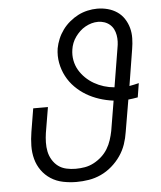

<svg xmlns="http://www.w3.org/2000/svg" viewBox="-53 -789 707 844"><g transform="rotate(-5 300.0 -367.5)"><path d="M251 8Q221 8 191.5 2Q162 -4 138 -19.5Q114 -35 97.5 -58Q81 -81 73.5 -109Q66 -137 66.5 -167.5Q67 -198 72 -228L89 -331H154L135 -218Q132 -198 131.5 -177Q131 -156 135 -136.5Q139 -117 149.5 -99.5Q160 -82 175.5 -70.5Q191 -59 211 -54.5Q231 -50 252 -50Q273 -50 293 -53.5Q313 -57 332 -67Q351 -77 367 -91.5Q383 -106 394 -124Q405 -142 411.5 -162Q418 -182 422 -202L444 -334Q412 -338 381.5 -348Q351 -358 325 -373.5Q299 -389 277 -411Q255 -433 240.5 -460.5Q226 -488 220 -519.5Q214 -551 219 -584Q223 -605 231.5 -625.5Q240 -646 253.5 -664.5Q267 -683 285 -698Q303 -713 322.5 -723Q342 -733 364 -738Q386 -743 407 -743Q431 -743 453.5 -737Q476 -731 494.5 -718.5Q513 -706 525.5 -687Q538 -668 544 -646Q550 -624 549.5 -600Q549 -576 545 -553L519 -392Q529 -394 539.5 -396Q550 -398 561 -401L551 -339Q540 -337 529.5 -335.5Q519 -334 509 -333L485 -192Q481 -165 472 -138.5Q463 -112 446.5 -88Q430 -64 407.5 -44.5Q385 -25 359 -13Q333 -1 305.5 3.5Q278 8 251 8ZM453 -392 481 -562Q484 -577 484.5 -591.5Q485 -606 482.5 -620Q480 -634 474 -646Q468 -658 457.5 -667Q447 -676 433.5 -680.5Q420 -685 406 -685Q391 -685 377 -681Q363 -677 349.5 -669.5Q336 -662 325 -651.5Q314 -641 305 -628.5Q296 -616 290.5 -602Q285 -588 283 -574Q279 -549 283.5 -525.5Q288 -502 299.5 -482.5Q311 -463 327.5 -447Q344 -431 364 -419.5Q384 -408 406.5 -401Q429 -394 453 -392Z"/></g></svg>

Font: Iosevka Etoile Light Oblique
Style: Regular
Weight: 300
Italic angle: -9°
Designer: Belleve Invis
Foundry: Belleve Invis
Version: Version 15.5.2; ttfautohint (v1.8.4)